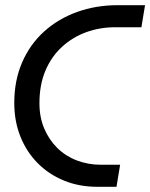

<svg xmlns="http://www.w3.org/2000/svg" viewBox="-20 -720 579 740"><path d="M356 0Q285 0 226.5 -24Q168 -48 125 -91.5Q82 -135 58.5 -194Q35 -253 35 -323Q35 -410 65.5 -480Q96 -550 150.5 -599Q205 -648 277.5 -674Q350 -700 433 -700H539L525 -615H424Q365 -615 312.5 -596Q260 -577 219 -539.5Q178 -502 155 -447.5Q132 -393 132 -322Q132 -268 150.5 -224.5Q169 -181 201 -149.5Q233 -118 276.5 -101.5Q320 -85 369 -85H443L429 0Z"/></svg>

Font: MuseoModerno
Style: Italic
Weight: 400
Italic angle: -9°
Designer: Pablo Cosgaya, Héctor Gatti, Marcela Romero, and the Authors of The MuseoModerno Project.
Foundry: Omnibus-Type Team
Version: Version 1.003